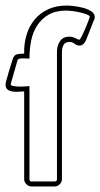

<svg xmlns="http://www.w3.org/2000/svg" viewBox="-22 -671 361 691"><path d="M91 0Q81 0 73 -8Q65 -16 65 -26V-342Q57 -342 45.5 -341Q34 -340 23.5 -341.5Q13 -343 5.5 -348.5Q-2 -354 -2 -367Q-2 -371 1.5 -384Q5 -397 9.5 -412Q14 -427 18 -440Q22 -453 24 -459Q29 -474 40.5 -476Q52 -478 65 -478Q64 -514 73.5 -545.5Q83 -577 102.5 -600.5Q122 -624 151 -637.5Q180 -651 218 -651Q228 -651 245 -649Q262 -647 278.5 -642.5Q295 -638 307 -630Q319 -622 319 -609Q319 -602 316 -598L317 -601L287 -525V-526Q284 -518 278 -512.5Q272 -507 264 -507Q254 -507 246.5 -513.5Q239 -520 228 -520Q213 -520 207 -509.5Q201 -499 201 -485V-26Q201 -16 193 -8Q185 0 175 0ZM175 -18Q183 -18 183 -26V-485Q183 -507 194 -523Q205 -539 228 -539Q239 -539 249.5 -533.5Q260 -528 263 -528Q266 -528 272 -540Q278 -552 284.5 -567Q291 -582 296 -595.5Q301 -609 301 -612Q299 -616 288 -620Q277 -624 263 -627Q249 -630 236 -631.5Q223 -633 218 -633Q179 -633 153.5 -618.5Q128 -604 112 -579.5Q96 -555 90 -524Q84 -493 84 -460Q81 -460 74 -460.5Q67 -461 60 -461Q53 -461 47.5 -459.5Q42 -458 41 -454L17 -370Q15 -364 23.5 -362Q32 -360 44 -359.5Q56 -359 68 -360Q80 -361 84 -361V-26Q84 -18 91 -18Z"/></svg>

Font: RonaldsonGothicLicht
Style: Regular
Weight: 400
Designer: Mr. Robertson for MacKellar, Smiths & Jordan Co. Philadelphia
Foundry: CAT-Fonts Peter Wiegel
Version: 1.000